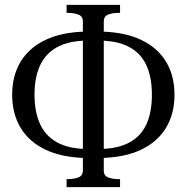

<svg xmlns="http://www.w3.org/2000/svg" viewBox="-20 -750 768 790"><path d="M321 -49V-662Q321 -683 302.5 -690Q284 -697 260 -697H254V-730H474V-697H467Q443 -697 425 -690Q407 -683 407 -661V-48Q407 -27 425 -20Q443 -13 467 -13H474V20H254V-13H260Q284 -13 302.5 -20Q321 -27 321 -49ZM333 -620V-583Q259 -581 212.5 -554.5Q166 -528 144 -479Q122 -430 122 -360Q122 -291 144 -241.5Q166 -192 212.5 -165.5Q259 -139 333 -137V-100Q235 -102 167.5 -134Q100 -166 65 -224Q30 -282 30 -360Q30 -439 65 -496.5Q100 -554 167.5 -586Q235 -618 333 -620ZM395 -100V-137Q469 -139 515.5 -165.5Q562 -192 583.5 -241Q605 -290 605 -360Q605 -430 583.5 -479Q562 -528 515.5 -554.5Q469 -581 395 -583V-620Q493 -618 560.5 -586Q628 -554 663 -496.5Q698 -439 698 -360Q698 -282 663 -224Q628 -166 560.5 -134Q493 -102 395 -100Z"/></svg>

Font: Roboto Serif 120pt ExtraCondensed
Style: Regular
Weight: 400
Width: 2
Designer: Greg Gazdowicz
Foundry: Commercial Type
Version: Version 1.008